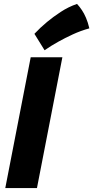

<svg xmlns="http://www.w3.org/2000/svg" viewBox="-20 -962 477 982"><path d="M137 -669H299L169 0H7ZM156 -789Q186 -821 221 -850Q251 -875 290.5 -901Q330 -927 374 -942Q387 -928 399 -910Q410 -894 420 -870.5Q430 -847 437 -817Q393 -805 352 -786Q311 -767 279 -749Q241 -728 208 -705Z"/></svg>

Font: Amaranth
Style: Bold Italic
Weight: 700
Italic angle: -12°
Designer: Gesine Todt
Foundry: Gesine Todt
Version: Version 1.001